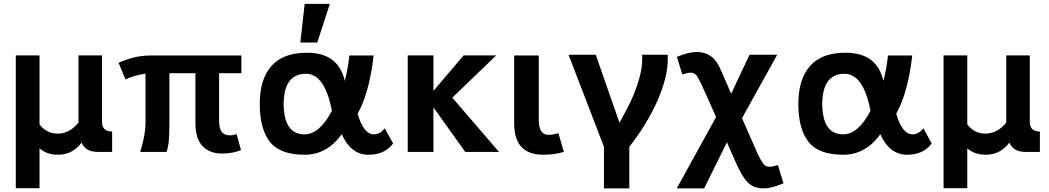

<svg xmlns="http://www.w3.org/2000/svg" viewBox="-20 -807 5572 1020"><path d="M189.9 192.9H64V-512.7H189.9V-146Q227.5 -97.2 286.1 -97.2Q350.1 -97.2 397 -155.8V-512.7H522V-158.7Q522 -108.4 575.7 -108.4V0H500Q434.1 0 413.6 -49.3Q365.2 15.1 288.1 15.1Q228.5 15.1 189.9 -19Z M1160.2 8.8Q1094.2 8.8 1056.2 -30.5Q1018.1 -69.8 1018.1 -153.8V-418H879.9V-147Q879.9 -102.1 877.4 -67.1Q875 -32.2 865.2 0H725.1Q752.9 -91.3 752.9 -152.8V-416Q685.5 -404.8 647 -384.8L609.9 -473.1Q637.2 -486.8 683.1 -499.5Q729 -512.2 782.2 -512.2H1262.2V-418H1144V-167Q1144 -122.1 1158.9 -105Q1173.8 -87.9 1200.2 -87.9Q1220.2 -87.9 1236.8 -95.2L1260.3 -9.8Q1244.1 -2 1216.6 3.4Q1189 8.8 1160.2 8.8Z M1359.9 -254.9Q1359.9 -386.2 1422.1 -456.5Q1484.4 -526.9 1610.4 -526.9Q1777.8 -526.9 1811.5 -377.4Q1827.6 -435.5 1835.9 -512.2H1964.8Q1942.4 -314 1879.9 -203.1Q1911.6 -93.3 1966.3 -93.3Q1999.5 -93.3 2023.9 -125.5L2068.4 -44.9Q2024.4 15.1 1937 15.1Q1844.7 15.1 1795.4 -93.8Q1716.8 15.1 1598.6 15.1Q1467.3 15.1 1413.6 -53.7Q1359.9 -122.6 1359.9 -254.9ZM1743.2 -218.3Q1705.6 -415 1605.5 -415Q1488.3 -415 1486.8 -254.9Q1488.3 -93.3 1597.7 -93.3Q1677.7 -93.3 1743.2 -218.3ZM1665.5 -581.1H1575.7L1598.6 -786.6H1732.4Z M2630.9 0H2451.7L2282.7 -236.3V0H2146V-512.7H2282.7V-324.2L2442.9 -512.7H2616.2L2382.8 -288.1Z M2866.2 15.1Q2711.4 15.1 2711.4 -151.9V-512.2H2842.3V-169.9Q2842.3 -90.8 2892.6 -90.8Q2923.8 -90.8 2946.3 -100.1L2975.6 0Q2924.3 15.1 2866.2 15.1Z M3323.2 193.8H3188.5V-27.3L3000.5 -516.1H3145L3271 -154.8Q3285.6 -181.6 3308.3 -223.6Q3331.1 -265.6 3349.1 -310.8Q3367.2 -356 3379.4 -402.8Q3391.6 -449.7 3391.6 -495.1V-516.1H3527.3V-490.2Q3527.3 -397.5 3473.6 -274.2Q3419.9 -150.9 3323.2 -26.9Z M4036.6 193.8Q4002 193.8 3977.8 180.9Q3953.6 168 3932.9 138.2Q3912.1 108.4 3890.6 59.8Q3869.1 11.2 3841.8 -50.8L3720.7 193.8H3575.2L3784.2 -185.1L3712.9 -344.7Q3696.3 -381.3 3684.3 -401.1Q3672.4 -420.9 3649.4 -420.9Q3633.3 -420.9 3605 -411.6L3575.7 -504.9Q3637.7 -530.8 3682.6 -530.8Q3725.6 -530.8 3757.8 -507.3Q3790 -483.9 3813 -426.8Q3838.9 -368.2 3864.3 -309.1L3961.9 -516.1H4108.9L3921.9 -179.2L4006.8 13.7Q4023.9 48.3 4035.6 63.7Q4047.4 79.1 4068.4 79.1Q4082.5 79.1 4112.8 69.8L4142.1 167Q4078.1 193.8 4036.6 193.8Z M4221.2 -254.9Q4221.2 -386.2 4283.4 -456.5Q4345.7 -526.9 4471.7 -526.9Q4639.2 -526.9 4672.9 -377.4Q4689 -435.5 4697.3 -512.2H4826.2Q4803.7 -314 4741.2 -203.1Q4772.9 -93.3 4827.6 -93.3Q4860.8 -93.3 4885.3 -125.5L4929.7 -44.9Q4885.7 15.1 4798.3 15.1Q4706.1 15.1 4656.7 -93.8Q4578.1 15.1 4460 15.1Q4328.6 15.1 4274.9 -53.7Q4221.2 -122.6 4221.2 -254.9ZM4604.5 -218.3Q4566.9 -415 4466.8 -415Q4349.6 -415 4348.1 -254.9Q4349.6 -93.3 4459 -93.3Q4539.1 -93.3 4604.5 -218.3Z M5118.7 192.9H4992.7V-512.7H5118.7V-146Q5156.2 -97.2 5214.8 -97.2Q5278.8 -97.2 5325.7 -155.8V-512.7H5450.7V-158.7Q5450.7 -108.4 5504.4 -108.4V0H5428.7Q5362.8 0 5342.3 -49.3Q5293.9 15.1 5216.8 15.1Q5157.2 15.1 5118.7 -19Z"/></svg>

Font: Cadman
Style: Bold
Weight: 700
Designer: Paul James MIller
Foundry: High-Logic / Made with FontCreator
Version: Version 2.114;March 28, 2021;FontCreator 13.0.0.2683 64-bit